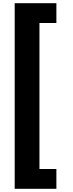

<svg xmlns="http://www.w3.org/2000/svg" viewBox="-20 -813 456 1202"><path d="M333 369V245H227V-669H333V-793H72V369Z"/></svg>

Font: Noto Sans Kannada Black
Style: Regular
Weight: 900
Designer: Jelle Bosma - Monotype Design Team
Foundry: Monotype Imaging Inc.
Version: Version 2.005